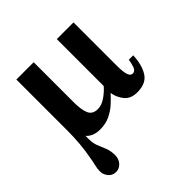

<svg xmlns="http://www.w3.org/2000/svg" viewBox="-164 -527 846 846"><g transform="rotate(-45 259.0 -103.5)"><path d="M474.6 -114.7H502Q500 -58.6 477.8 -22.5Q455.6 13.7 399.9 13.7Q358.9 13.7 338.6 -12.2Q318.4 -38.1 314.5 -67.9Q298.8 -50.3 278.3 -31.5Q257.8 -12.7 230.7 0.5Q203.6 13.7 168 13.7Q125.5 13.7 102.5 -12.2V8.3Q102.5 34.2 110.6 53.7Q118.7 73.2 126.7 93.3Q134.8 113.3 134.8 140.1Q134.8 164.6 120.1 180.2Q105.5 195.8 85.4 195.8Q63.5 195.8 50 179.4Q36.6 163.1 36.6 143.1Q36.6 126 41.3 107.4Q45.9 88.9 48.3 72.8Q55.7 34.2 59.1 -5.1Q62.5 -44.4 62.5 -84V-403.3H170.4V-151.9Q170.4 -108.4 180.9 -82.8Q191.4 -57.1 224.6 -57.1Q247.6 -57.1 271.2 -72.8Q294.9 -88.4 314.5 -110.8V-403.3H418.5V-134.8Q418.5 -118.7 419.9 -101.1Q421.4 -83.5 427 -71.3Q432.6 -59.1 444.3 -59.1Q459.5 -59.1 466.1 -78.6Q472.7 -98.1 474.6 -114.7Z"/></g></svg>

Font: Scheherazade New SemiBold
Style: Regular
Weight: 600
Designer: SIL International
Foundry: SIL International
Version: Version 4.000